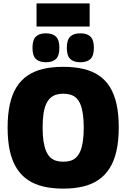

<svg xmlns="http://www.w3.org/2000/svg" viewBox="-20 -1105 746 1135"><path d="M354 -149Q378 -149 397.5 -155Q417 -161 431.5 -175.5Q446 -190 455.5 -213Q465 -236 470 -270.5Q475 -305 475 -351Q475 -397 470 -431Q465 -465 455.5 -488Q446 -511 431.5 -525Q417 -539 397.5 -545Q378 -551 354 -551Q330 -551 311 -545Q292 -539 277.5 -525.5Q263 -512 252.5 -489Q242 -466 237 -431.5Q232 -397 232 -350Q232 -302 237.5 -268Q243 -234 253 -211Q263 -188 277.5 -174.5Q292 -161 311 -155Q330 -149 354 -149ZM354 10Q290 10 238 -2Q186 -14 146 -40.5Q106 -67 79 -109.5Q52 -152 38.5 -211.5Q25 -271 25 -350Q25 -428 38 -487.5Q51 -547 77 -589Q103 -631 142.5 -658Q182 -685 234.5 -697.5Q287 -710 354 -710Q420 -710 473 -697.5Q526 -685 565 -658.5Q604 -632 630 -590Q656 -548 669 -489Q682 -430 682 -353Q682 -273 668.5 -213Q655 -153 628 -110.5Q601 -68 562 -41.5Q523 -15 471 -2.5Q419 10 354 10ZM455 -737Q415 -737 395 -756.5Q375 -776 375 -822Q375 -869 395 -888.5Q415 -908 455 -908Q495 -908 515 -888.5Q535 -869 535 -822Q535 -776 515 -756.5Q495 -737 455 -737ZM251 -737Q212 -737 192 -756.5Q172 -776 172 -822Q172 -869 192 -888.5Q212 -908 251 -908Q291 -908 311 -888.5Q331 -869 331 -822Q331 -776 311 -756.5Q291 -737 251 -737ZM196 -948V-1085H510V-948Z"/></svg>

Font: Georama ExtraCondensed Thin ExtraBold
Style: Regular
Weight: 800
Version: Version 1.001